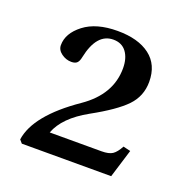

<svg xmlns="http://www.w3.org/2000/svg" viewBox="-84 -758 548 565"><g transform="rotate(20 190.0 -476.0)"><path d="M32.2 -282.2Q43.5 -361.3 165 -444.8Q245.1 -500 245.1 -582Q245.1 -613.3 231 -632.6Q216.8 -651.9 189.9 -651.9Q137.7 -651.9 121.1 -571.8Q118.7 -559.1 113 -553.5Q107.4 -547.9 95.2 -547.9Q78.6 -547.9 64.2 -558.3Q49.8 -568.8 49.8 -584Q49.8 -621.1 88.1 -650.6Q126.5 -680.2 192.9 -680.2Q257.8 -680.2 294.4 -652.3Q331.1 -624.5 331.1 -570.8Q331.1 -525.9 300.5 -494.1Q270 -462.4 198.2 -422.9Q126 -382.8 106.9 -331.1H269Q292 -331.1 303.2 -338.6Q314.5 -346.2 325.2 -366.2L348.1 -360.8L320.8 -272H41Z"/></g></svg>

Font: Heuristica
Style: Regular
Weight: 400
Version: Version 1.0.2